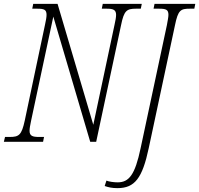

<svg xmlns="http://www.w3.org/2000/svg" viewBox="-40 -734 1031 994"><path d="M-20 0H183L188 -25H162C129 -25 113 -30 113 -57C113 -69 116 -85 121 -109L236 -648L427 0H458L587 -605C602 -679 616 -689 664 -689H689L694 -714H492L487 -689H512C545 -689 561 -684 561 -657C561 -645 558 -628 553 -606L443 -88L258 -714H132L127 -689H152C189 -689 201 -684 201 -657C201 -645 198 -629 193 -606L88 -109C72 -35 58 -25 11 -25H-14ZM568 240C658 240 697 188 730 33L866 -604C882 -682 895 -689 943 -689H966L971 -714H760L755 -689H783C820 -689 832 -684 832 -657C832 -645 828 -627 824 -604L688 33C659 171 628 210 569 210C552 210 525 207 511 201L502 229C522 236 541 240 568 240Z"/></svg>

Font: Noto Serif Condensed ExtraLight
Style: Italic
Weight: 200
Width: 3
Italic angle: -12°
Designer: Monotype Design Team
Foundry: Monotype Imaging Inc.
Version: Version 2.013